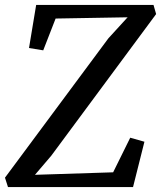

<svg xmlns="http://www.w3.org/2000/svg" viewBox="-29 -763 656 783"><path d="M3.6 0 -8.7 -38.4 413 -606.7 491.4 -692.5 197.8 -687.4 147.3 -557.7 89.3 -567.2 118.5 -743H597L607.7 -705.6L180.1 -128L113.6 -50.1L432.4 -60.3L502.1 -201.4L560 -185L513.5 0Z"/></svg>

Font: Merriweather Light
Style: Italic
Weight: 300
Italic angle: -7.8°
Designer: Eben Sorkin
Foundry: Eben Sorkin
Version: Version 2.101